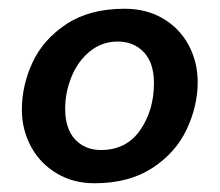

<svg xmlns="http://www.w3.org/2000/svg" viewBox="-20 -410 502 439"><path d="M432 -222Q432 -268 411.5 -306.5Q391 -345 353 -367.5Q315 -390 265 -390Q185 -390 132 -355Q79 -320 54.5 -267.5Q30 -215 30 -159Q30 -114 50.5 -75.5Q71 -37 109 -14Q147 9 196 9Q275 9 328.5 -26Q382 -61 407 -114.5Q432 -168 432 -222ZM332 -220Q332 -158 300.5 -112.5Q269 -67 211 -67Q174 -67 151.5 -91.5Q129 -116 129 -161Q129 -199 143.5 -234.5Q158 -270 185.5 -292.5Q213 -315 249 -315Q286 -315 309 -290.5Q332 -266 332 -220Z"/></svg>

Font: Cambay Devanagari
Style: Bold Italic
Weight: 700
Designer: Pooja Saxena
Foundry: Pooja Saxena
Version: Version 1.005;PS 001.005;hotconv 1.0.70;makeotf.lib2.5.58329